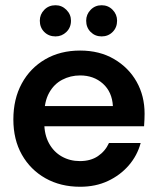

<svg xmlns="http://www.w3.org/2000/svg" viewBox="-20 -701 598 733"><path d="M286 12Q211 12 153.5 -20.5Q96 -53 63.5 -110.5Q31 -168 31 -245Q31 -323 63 -382Q95 -441 152.5 -474.5Q210 -508 286 -508Q360 -508 415.5 -475.5Q471 -443 501.5 -389Q532 -335 532 -267Q532 -257 531.5 -245Q531 -233 530 -219H118V-296H411Q408 -350 373 -381.5Q338 -413 286 -413Q249 -413 217.5 -396.5Q186 -380 167.5 -346.5Q149 -313 149 -262V-233Q149 -187 167 -154Q185 -121 216 -103.5Q247 -86 285 -86Q326 -86 354 -105Q382 -124 396 -155H517Q504 -107 471.5 -69.5Q439 -32 392 -10Q345 12 286 12ZM192 -562Q166 -562 149 -579Q132 -596 132 -622Q132 -646 149 -663.5Q166 -681 192 -681Q216 -681 233.5 -663.5Q251 -646 251 -622Q251 -596 233.5 -579Q216 -562 192 -562ZM368 -562Q343 -562 326 -579Q309 -596 309 -622Q309 -646 326 -663.5Q343 -681 368 -681Q393 -681 410 -663.5Q427 -646 427 -622Q427 -596 410 -579Q393 -562 368 -562Z"/></svg>

Font: DM Sans 9pt 36pt SemiBold
Style: Regular
Weight: 600
Version: Version 4.004;gftools[0.9.30]